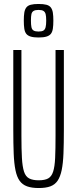

<svg xmlns="http://www.w3.org/2000/svg" viewBox="-20 -940 389 968"><path d="M175 8Q140 8 116.5 -0.5Q93 -9 79 -28.5Q65 -48 58 -82Q51 -116 49 -166.5Q47 -217 47 -287V-688H88V-256Q88 -188 90.5 -144Q93 -100 101 -75Q109 -50 127 -40.5Q145 -31 175 -31Q206 -31 223 -40.5Q240 -50 248 -75Q256 -100 258 -144Q260 -188 260 -256V-688H302V-287Q302 -217 300 -166.5Q298 -116 291 -82.5Q284 -49 270.5 -29Q257 -9 234 -0.5Q211 8 175 8ZM174 -751Q150 -751 135 -755.5Q120 -760 112.5 -769.5Q105 -779 102.5 -795.5Q100 -812 100 -836Q100 -860 102.5 -876Q105 -892 112.5 -902Q120 -912 135 -916Q150 -920 174 -920Q199 -920 214 -916Q229 -912 236.5 -902Q244 -892 246.5 -876Q249 -860 249 -836Q249 -812 246.5 -795.5Q244 -779 236.5 -769.5Q229 -760 214 -755.5Q199 -751 174 -751ZM174 -781Q191 -781 199 -786Q207 -791 210 -803Q213 -815 213 -836Q213 -858 210 -869Q207 -880 199 -885Q191 -890 174 -890Q158 -890 149.5 -885Q141 -880 138.5 -869Q136 -858 136 -836Q136 -815 138.5 -803Q141 -791 149.5 -786Q158 -781 174 -781Z"/></svg>

Font: Saira UltraCondensed ExtraLight
Style: Regular
Weight: 250
Width: 1
Designer: Hector Gatti with collaboration of the Omnibus-Type team
Foundry: Omnibus-Type
Version: Version 1.101